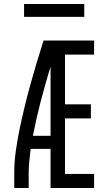

<svg xmlns="http://www.w3.org/2000/svg" viewBox="-20 -937 540 957"><path d="M51 0V-74Q51 -130 59 -186Q67 -242 78.5 -297.5Q90 -353 103.5 -408Q117 -463 132 -517.5Q147 -572 163.5 -626.5Q180 -681 197 -735H449V-665H304V-417H433V-347H304V-70H449V0H232V-195H133Q129 -165 126 -134.5Q123 -104 123 -74V0ZM144 -260H232V-605Q206 -520 183.5 -434Q161 -348 144 -260ZM400 -853H100V-917H400Z"/></svg>

Font: Iosevka Term Curly
Style: Regular
Weight: 400
Designer: Belleve Invis
Foundry: Belleve Invis
Version: Version 32.3.0